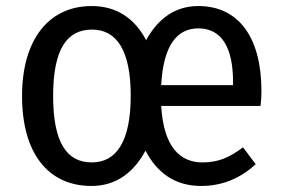

<svg xmlns="http://www.w3.org/2000/svg" viewBox="-20 -602 934 636"><path d="M846 -301C846 -480 769 -582 637 -582C558 -582 502 -538 464 -469C427 -540 367 -582 284 -582C140 -582 53 -469 53 -284C53 -95 139 14 283 14C365 14 423 -31 462 -103C500 -30 559 14 646 14C720 14 779 -14 827 -58L785 -114C741 -81 704 -64 651 -64C577 -64 522 -114 514 -251H843C845 -265 846 -283 846 -301ZM752 -320H514C521 -453 567 -508 637 -508C714 -508 752 -445 752 -330ZM284 -64C201 -64 156 -130 156 -284C156 -440 202 -504 285 -504C367 -504 413 -434 413 -285C413 -134 366 -64 284 -64Z"/></svg>

Font: Glow Sans SC Condensed Medium
Style: Regular
Weight: 600
Width: 3
Designer: Ryoko NISHIZUKA (kana, bopomofo & ideographs); Paul D. Hunt (Latin, Greek & Cyrillic); Sandoll Communications, Soo-young
Version: Version 0.93